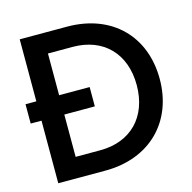

<svg xmlns="http://www.w3.org/2000/svg" viewBox="-108 -853 958 960"><g transform="rotate(-15 370.5 -372.5)"><path d="M77 0H321C552 0 702 -152 702 -373C702 -595 553 -745 321 -745H77V-424H21V-324H77ZM195 -105V-324H353V-424H195V-640H323C481 -640 583 -537 583 -373C583 -209 481 -105 323 -105Z"/></g></svg>

Font: Mluvka SemiBold
Style: Regular
Weight: 600
Designer: Modified by Jiří Krblich, Original typeface by Gumpita Rahayu
Foundry: Gumpita Rahayu & Jiří Krblich
Version: Version 2.000;Glyphs 3.1.1 (3134)